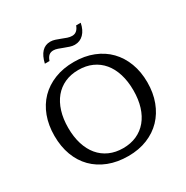

<svg xmlns="http://www.w3.org/2000/svg" viewBox="-187 -983 1119 1153"><g transform="rotate(-30 373.0 -406.5)"><path d="M373.5 -642.1Q447.3 -642.1 507.1 -618.4Q566.9 -594.7 608.6 -551.8Q650.4 -508.8 673.1 -448.7Q695.8 -388.7 695.8 -315.4Q695.8 -242.7 673.3 -182.6Q650.9 -122.6 609.4 -79.3Q567.9 -36.1 508.8 -12.2Q449.7 11.7 377 11.7Q301.3 11.7 241 -11.7Q180.7 -35.2 138.4 -77.9Q96.2 -120.6 73.7 -180.9Q51.3 -241.2 51.3 -315.4Q51.3 -388.7 73.7 -449Q96.2 -509.3 137.9 -552Q179.7 -594.7 239.5 -618.4Q299.3 -642.1 373.5 -642.1ZM373 -586.9Q320.3 -586.9 278.3 -567.9Q236.3 -548.8 207.3 -513.7Q178.2 -478.5 162.6 -428.2Q147 -377.9 147 -315.9Q147 -253.4 162.6 -203.1Q178.2 -152.8 207.5 -117.7Q236.8 -82.5 278.8 -63.7Q320.8 -44.9 373 -44.9Q425.8 -44.9 467.5 -63.7Q509.3 -82.5 538.6 -117.7Q567.9 -152.8 583.5 -202.9Q599.1 -252.9 599.1 -315.4Q599.1 -378.4 583.5 -428.7Q567.9 -479 538.6 -514.2Q509.3 -549.3 467.5 -568.1Q425.8 -586.9 373 -586.9ZM527.8 -825.2Q518.6 -778.8 493.4 -753.4Q468.3 -728 431.6 -728Q416 -728 398.9 -733.6Q381.8 -739.3 364.7 -745.8Q347.7 -752.4 331.5 -758.1Q315.4 -763.7 301.8 -763.7Q282.7 -763.7 270.5 -753.2Q258.3 -742.7 250.5 -719.7H218.3Q241.2 -818.4 312 -818.4Q328.1 -818.4 345.2 -812.7Q362.3 -807.1 379.4 -800.3Q396.5 -793.5 412.8 -787.8Q429.2 -782.2 444.8 -782.2Q480.5 -782.2 496.1 -825.2Z"/></g></svg>

Font: Kameron
Style: Regular
Weight: 400
Version: Version 1.000